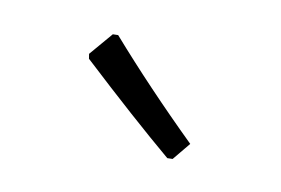

<svg xmlns="http://www.w3.org/2000/svg" viewBox="-41 -769 471 322"><g transform="rotate(15 194.5 -608.0)"><path d="M296 -552 274 -520 265 -519Q194 -569 95 -646L93 -654L123 -696L132 -697Q206 -626 296 -552Z"/></g></svg>

Font: Alegreya Sans
Style: Regular
Weight: 400
Designer: Juan Pablo del Peral
Foundry: Huerta Tipografica
Version: Version 2.008; ttfautohint (v1.6)